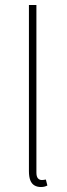

<svg xmlns="http://www.w3.org/2000/svg" viewBox="-20 -742 270 770"><path d="M144 8Q129 8 118 1.5Q107 -5 101.5 -19Q96 -33 96 -56V-722H126V-50Q126 -34 132 -27Q138 -20 148 -20Q151 -20 154.5 -20.5Q158 -21 164 -22L170 2Q164 5 158 6.5Q152 8 144 8Z"/></svg>

Font: Source Sans 3 VF
Style: Regular
Weight: 200
Designer: Paul D. Hunt
Foundry: Adobe
Version: Version 3.046;hotconv 1.0.118;makeotfexe 2.5.65603